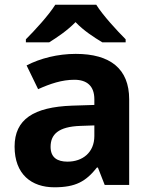

<svg xmlns="http://www.w3.org/2000/svg" viewBox="-20 -786 644 816"><path d="M389 -766H215C187 -721 127 -656 90 -619V-606H189C224 -628 266 -656 301 -692C335 -656 380 -627 415 -606H514V-619C478 -655 417 -721 389 -766ZM302 -557C225 -557 151 -538 93 -508L142 -407C193 -430 243 -447 296 -447C349 -447 381 -421 381 -364V-340L286 -337C123 -331 42 -279 42 -163C42 -45 114 10 211 10C302 10 345 -15 392 -74H396L425 0H529V-364C529 -494 448 -557 302 -557ZM323 -251 381 -253V-208C381 -138 331 -99 267 -99C224 -99 195 -116 195 -162C195 -214 227 -248 323 -251Z"/></svg>

Font: Noto Sans Adlam
Style: Bold
Weight: 700
Designer: Mark Jamra, Neil Patel
Foundry: JamraPatel LLC
Version: Version 3.001